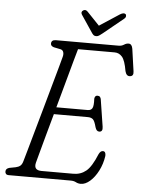

<svg xmlns="http://www.w3.org/2000/svg" viewBox="-59 -911 721 970"><g transform="rotate(5 302.0 -426.5)"><path d="M336 0H21.5Q11 0 6.8 -5.2Q2.5 -10.5 3 -17.5Q3 -32 21.5 -37L53 -43Q67 -46 75.8 -53.2Q84.5 -60.5 89 -77Q93 -90 104.5 -131.2Q116 -172.5 132.2 -229.8Q148.5 -287 166 -349.8Q183.5 -412.5 199.5 -469.8Q215.5 -527 226.8 -567.5Q238 -608 241 -620Q244.5 -633.5 241 -643.8Q237.5 -654 226.5 -656.5L192 -663.5Q176 -668.5 176 -680.5Q176 -700 199.5 -700H517Q532.5 -700 544 -707.5Q555.5 -715 566.5 -715Q583.5 -715 587.5 -690.5L603.5 -578Q607.5 -553 587.5 -551.5Q569.5 -549.5 563 -575Q554 -628.5 538.5 -646.5Q523 -664.5 500.5 -664.5H314.5Q311 -652.5 298.2 -606.8Q285.5 -561 267.8 -496.2Q250 -431.5 231 -362.5H390Q406.5 -362.5 413.2 -374.2Q420 -386 418 -422.5Q420 -439 433 -439Q442 -439 446 -434Q450 -429 451 -422.5L472.5 -285Q476.5 -259 457 -259Q443 -259 437 -279.5Q429 -310.5 419.8 -318.8Q410.5 -327 393.5 -327H221.5Q204.5 -266.5 189.8 -212.2Q175 -158 165 -121Q155 -84 152.5 -74.5Q143 -35.5 184.5 -35.5H346Q383 -35.5 410.2 -57.8Q437.5 -80 464 -145Q472.5 -162.5 484.5 -162.5Q500 -162.5 499 -139.5Q493 -98 475.2 -63.5Q457.5 -29 434 -8.5Q410.5 12 387.5 12Q373.5 12 362.5 6Q351.5 0 336 0ZM431.5 -755Q422 -747.5 415 -742.8Q408 -738 400 -738Q391 -738 386 -742.5Q381 -747 376 -755L319 -840Q311 -853.5 323 -861.5Q334.5 -869.5 346 -858L409 -792L510 -858Q529.5 -870 539 -861.5Q542 -858 541.5 -851.2Q541 -844.5 534.5 -839Z"/></g></svg>

Font: Fraunces 144pt SuperSoft Light
Style: Italic
Weight: 300
Italic angle: -16°
Version: Version 1.000;[b76b70a41]